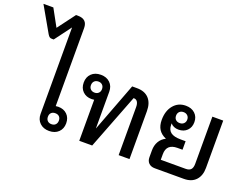

<svg xmlns="http://www.w3.org/2000/svg" viewBox="-225 -1242 2029 1548"><g transform="rotate(20 790.0 -467.5)"><path d="M413 -96Q413 -49 383 -20Q353 9 303 9Q254 9 223.5 -20Q193 -49 193 -96V-839L87 -697H71Q58 -697 50.5 -703Q43 -709 35 -722L-89 -939H-4L76 -793L189 -944H205Q286 -944 286 -867V-198Q300 -200 308 -200Q355 -200 384 -171.5Q413 -143 413 -96ZM350 -96Q350 -118 337.5 -130.5Q325 -143 303 -143Q281 -143 268.5 -130.5Q256 -118 256 -96Q256 -75 268.5 -62Q281 -49 303 -49Q325 -49 337.5 -62Q350 -75 350 -96Z M991 -411V0H898V-412Q898 -441 887.5 -457Q877 -473 858 -473H854L671 0H560V-352Q546 -350 538 -350Q491 -350 462 -378.5Q433 -407 433 -454Q433 -502 463 -531Q493 -560 543 -560Q592 -560 622 -531Q652 -502 652 -454V-141H653L811 -558H853Q919 -558 955 -519.5Q991 -481 991 -411ZM543 -407Q564 -407 577 -420Q590 -433 590 -454Q590 -476 577 -489Q564 -502 543 -502Q521 -502 508 -489Q495 -476 495 -454Q495 -433 508 -420Q521 -407 543 -407Z M1595 -550V-144Q1595 -77 1559 -38.5Q1523 0 1457 0H1208Q1175 0 1156 -18.5Q1137 -37 1137 -69V-128Q1137 -171 1156 -204Q1175 -237 1210 -254V-255Q1168 -273 1147.5 -305Q1127 -337 1127 -386Q1127 -464 1167 -512Q1207 -560 1272 -560Q1321 -560 1351 -532Q1381 -504 1381 -458Q1381 -413 1353 -385.5Q1325 -358 1280 -358Q1259 -358 1241 -365.5Q1223 -373 1212 -387V-375Q1212 -331 1239.5 -310.5Q1267 -290 1324 -290H1367V-217H1324Q1230 -217 1230 -129V-81H1443Q1474 -81 1488 -96.5Q1502 -112 1502 -145V-550ZM1224 -458Q1224 -436 1237 -423.5Q1250 -411 1272 -411Q1293 -411 1306.5 -424Q1320 -437 1320 -458Q1320 -479 1306.5 -492Q1293 -505 1272 -505Q1250 -505 1237 -492Q1224 -479 1224 -458Z"/></g></svg>

Font: Bai Jamjuree Medium
Style: Regular
Weight: 500
Version: Version 1.000; ttfautohint (v1.6)